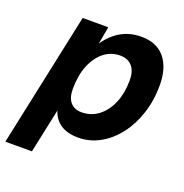

<svg xmlns="http://www.w3.org/2000/svg" viewBox="-157 -660 883 923"><g transform="rotate(20 284.5 -199.0)"><path d="M-31 150 115 -536H246L230 -447Q263 -496 309 -522Q355 -548 412 -548Q491 -548 532.5 -497.5Q574 -447 574 -358Q574 -281 552 -213.5Q530 -146 491 -95.5Q452 -45 400.5 -16.5Q349 12 291 12Q182 12 153 -76L105 150ZM264 -108Q314 -108 351.5 -137.5Q389 -167 409.5 -217Q430 -267 430 -329Q431 -377 409 -402.5Q387 -428 347 -428Q300 -428 264 -399Q228 -370 207.5 -319Q187 -268 187 -200Q187 -154 207.5 -131Q228 -108 264 -108Z"/></g></svg>

Font: Geist Mono
Style: Bold Italic
Weight: 700
Italic angle: -12°
Monospace: yes
Designer: Basement.studio, Andrés Briganti, Mateo Zaragoza
Foundry: Basement.studio, Vercel, Andrés Briganti, Guido Ferreyra, Mateo Zaragoza
Version: Version 1.500; ttfautohint (v1.8.4.7-5d5b)